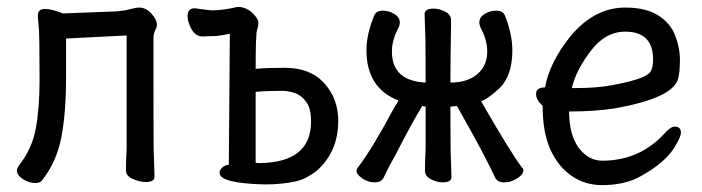

<svg xmlns="http://www.w3.org/2000/svg" viewBox="-20 -514 2040 558"><path d="M82 18Q64 18 46.5 6.5Q29 -5 29 -19Q29 -24 35 -33Q73 -81 84 -140.5Q95 -200 95 -281Q95 -417 92.5 -438Q90 -459 90 -469Q90 -488 111 -488Q130 -488 163 -475L321 -481Q343 -483 358.5 -487.5Q374 -492 385 -492Q404 -492 420 -474.5Q436 -457 436 -442Q436 -435 431 -425.5Q426 -416 426 -402Q426 -101 426.5 -80.5Q427 -60 428 -36Q429 -12 429 0Q429 15 403 15Q386 15 366 6Q346 -3 346 -19Q346 -43 348 -81V-411L172 -402V-291Q172 -184 158 -113.5Q144 -43 103 9Q97 18 82 18Z M750 22Q618 19 618 -12Q618 -20 626.5 -27.5Q635 -35 645 -35L648 -416Q616 -409 599.5 -409Q583 -409 570 -408Q548 -408 536.5 -429.5Q525 -451 525 -467Q525 -490 546 -490Q587 -484 598 -484Q628 -484 671 -494Q701 -494 723 -466Q731 -457 731 -445Q731 -439 727 -426.5Q723 -414 723 -314Q756 -317 808 -317Q882 -317 922.5 -272Q963 -227 963 -163Q963 -74 902 -19Q871 6 840 13Q800 22 750 22ZM730 -40Q884 -40 884 -161Q884 -199 870 -218Q856 -237 837 -243.5Q818 -250 799 -250Q755 -250 723 -247V-41Z M1069 16Q1050 16 1033 4.5Q1016 -7 1016 -18Q1016 -22 1020 -27Q1061 -81 1118 -187Q1128 -206 1135 -216L1138 -222Q1045 -258 1045 -368Q1045 -415 1068 -470Q1074 -483 1093 -483Q1110 -483 1126 -473.5Q1142 -464 1142 -448Q1142 -442 1138 -433Q1119 -398 1119 -364Q1119 -279 1217 -274Q1217 -376 1216.5 -397Q1216 -418 1215 -440.5Q1214 -463 1214 -473Q1214 -489 1240 -489Q1257 -489 1274 -480Q1291 -471 1291 -455Q1289 -337 1289 -274Q1344 -274 1373 -304Q1396 -327 1396 -364Q1396 -398 1377 -433Q1373 -442 1373 -448Q1373 -464 1388.5 -473.5Q1404 -483 1422 -483Q1441 -483 1447 -470Q1469 -415 1469 -368Q1469 -293 1431 -257Q1396 -225 1378 -220Q1465 -69 1497 -27Q1501 -25 1501 -18Q1501 -7 1483 4.5Q1465 16 1446 16Q1425 16 1419 2Q1389 -63 1308 -206L1289 -204Q1289 -100 1289.5 -79.5Q1290 -59 1291 -35Q1292 -11 1292 1Q1292 16 1266 16Q1250 16 1232.5 7Q1215 -2 1215 -18Q1215 -43 1217 -81V-204L1207 -206Q1175 -153 1130 -65Q1111 -31 1106 -20.5Q1101 -10 1096 0Q1090 16 1069 16Z M1730 24Q1680 24 1641 -3Q1602 -30 1579.5 -79.5Q1557 -129 1557 -207Q1538 -223 1538 -241Q1538 -260 1564 -260Q1577 -333 1639 -410Q1708 -492 1797 -492Q1857 -492 1892.5 -469.5Q1928 -447 1942 -411.5Q1956 -376 1956 -340Q1956 -305 1951 -286Q1937 -229 1766 -199Q1709 -190 1634 -190Q1634 -122 1662 -84.5Q1690 -47 1730 -47Q1840 -47 1913 -128Q1929 -146 1941 -146Q1959 -146 1959 -128Q1959 -118 1945 -94Q1917 -41 1833 3Q1789 24 1730 24ZM1642 -258H1650Q1715 -258 1759.5 -266.5Q1804 -275 1832.5 -284Q1861 -293 1869.5 -304.5Q1878 -316 1878 -341Q1878 -422 1797 -422Q1739 -422 1696 -365Q1653 -308 1642 -258Z"/></svg>

Font: LXGW WenKai Mono TC
Style: Bold
Weight: 700
Designer: LXGW / Fontworks Inc.
Foundry: LXGW / Fontworks Inc.
Version: Version 1.330